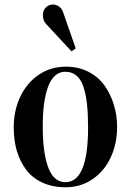

<svg xmlns="http://www.w3.org/2000/svg" viewBox="-20 -792 563 827"><path d="M39.1 -242.2Q39.1 -315.9 67.6 -376Q96.2 -436 147.7 -470.5Q199.2 -504.9 264.2 -504.9Q317.9 -504.9 361.1 -482.7Q404.3 -460.4 430.4 -423.3Q456.5 -386.2 470.5 -340.6Q484.4 -294.9 484.4 -245.1Q484.4 -173.3 457 -114.3Q429.7 -55.2 378.7 -20.3Q327.6 14.6 263.2 14.6Q206.1 14.6 162.4 -5.6Q118.7 -25.9 92 -61.8Q65.4 -97.7 52.2 -143.1Q39.1 -188.5 39.1 -242.2ZM164.1 -248Q164.1 -193.8 169.4 -151.1Q174.8 -108.4 186 -75.4Q197.3 -42.5 216.3 -24.9Q235.4 -7.3 261.2 -7.3Q359.4 -7.3 359.4 -242.2Q359.4 -301.3 354.7 -343.8Q350.1 -386.2 339.1 -418.7Q328.1 -451.2 308.6 -467Q289.1 -482.9 261.2 -482.9Q235.4 -482.9 216.3 -465.3Q197.3 -447.8 186 -415.5Q174.8 -383.3 169.4 -341.8Q164.1 -300.3 164.1 -248ZM164.6 -727.1Q164.6 -746.1 177 -759.3Q189.5 -772.5 208 -772.5Q223.1 -772.5 235.4 -762.9Q247.6 -753.4 252 -738.8L306.2 -583.5L288.1 -570.8L179.2 -688Q164.6 -703.1 164.6 -727.1Z"/></svg>

Font: Vidaloka
Style: Regular
Weight: 400
Designer: Cyreal (www.cyreal.org)
Foundry: Cyreal (www.cyreal.org)
Version: Version 1.011